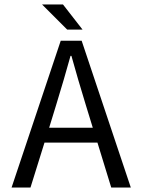

<svg xmlns="http://www.w3.org/2000/svg" viewBox="-20 -843 640 863"><path d="M169 -823H263L351 -710H282ZM253 -660H347L568 0H480L418 -202H180L117 0H32ZM397 -269 366 -370Q330 -487 301 -592H297Q268 -487 232 -370L201 -269Z"/></svg>

Font: Office Code Pro
Style: Regular
Weight: 400
Designer: Nathan Rutzky & Paul D. Hunt
Foundry: Adobe Systems Incorporated
Version: Version 1.004